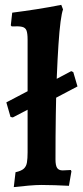

<svg xmlns="http://www.w3.org/2000/svg" viewBox="-20 -762 344 791"><path d="M32.8 -278.2 23.4 -280.2 6.1 -340.2 162 -422V-409.9L273.5 -468.9L281.9 -464.9L299.2 -405.9L162 -333.5V-345.6ZM36.8 8.8 44 -52.5Q67.6 -57.7 78 -67.1Q88.3 -76.4 91 -92.7Q93.7 -109 93.7 -134.1V-598.5Q93.7 -624.4 89.2 -636.3Q84.7 -648.3 70.8 -651.5Q57 -654.7 28.4 -653.1L24.5 -657.4L30.3 -709.8Q80.8 -716.2 131.3 -724.1Q181.9 -732 232.4 -742L239.7 -723.1Q234.4 -709.4 229.5 -672.5Q224.6 -635.5 220.9 -578.7Q217.1 -521.8 214.1 -448.4Q211.1 -375.1 209.9 -288.2Q208.6 -201.3 208.6 -105.2Q208.6 -80.6 215.2 -70.3Q221.9 -60 238.2 -60L271.8 -61.6L274.3 -56.2L264 3.5Q237.6 2 205.5 1Q173.4 0 150.2 0Q129.5 0 98.6 2.6Q67.7 5.2 36.8 8.8Z"/></svg>

Font: Alegreya
Style: Regular
Weight: 400
Designer: Juan Pablo del Peral
Foundry: Huerta Tipografica
Version: Version 2.009